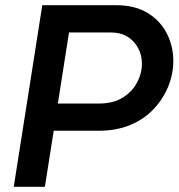

<svg xmlns="http://www.w3.org/2000/svg" viewBox="-20 -720 688 740"><path d="M33 0 143 -700H427Q500 -700 549 -670Q598 -640 623 -591Q648 -542 648 -485Q648 -435 628.5 -387Q609 -339 572.5 -300Q536 -261 482.5 -238.5Q429 -216 359 -216H187L153 0ZM203 -321H362Q416 -321 452.5 -343.5Q489 -366 508 -401.5Q527 -437 527 -475Q527 -507 512.5 -534.5Q498 -562 471.5 -578.5Q445 -595 405 -595H246Z"/></svg>

Font: MuseoModerno Medium
Style: Italic
Weight: 500
Italic angle: -9°
Designer: Pablo Cosgaya, Héctor Gatti, Marcela Romero, and the Authors of The MuseoModerno Project.
Foundry: Omnibus-Type Team
Version: Version 1.003